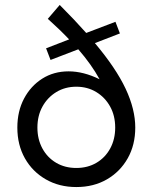

<svg xmlns="http://www.w3.org/2000/svg" viewBox="-20 -745 616 775"><path d="M288 10Q219 10 165 -21Q111 -52 80.5 -106Q50 -160 50 -230Q50 -296 77 -347Q104 -398 150.5 -427.5Q197 -457 257 -457Q317 -457 382 -425Q349 -485 296 -546L184 -503L166 -550L259 -586Q222 -625 173 -669L221 -725Q281 -665 328 -612L446 -657L464 -610L363 -571Q448 -470 487 -387Q526 -304 526 -230Q526 -160 495.5 -106Q465 -52 411.5 -21Q358 10 288 10ZM288 -67Q334 -67 369.5 -88Q405 -109 425 -146Q445 -183 445 -230Q445 -278 424.5 -315Q404 -352 368.5 -373.5Q333 -395 288 -395Q243 -395 207.5 -373.5Q172 -352 151.5 -315Q131 -278 131 -230Q131 -183 151 -146Q171 -109 206.5 -88Q242 -67 288 -67Z"/></svg>

Font: Von Book
Style: Regular
Weight: 400
Version: Version 4.000; ttfautohint (v1.8.4.7-5d5b)